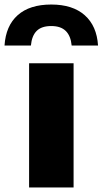

<svg xmlns="http://www.w3.org/2000/svg" viewBox="-70 -828 453 848"><path d="M58.5 0V-548.5H255V0ZM156.5 -808Q251 -808 304.2 -760.8Q357.5 -713.5 363 -627H246.5Q242.5 -669.5 220.5 -691.2Q198.5 -713 156.5 -713Q113.5 -713 92 -691.5Q70.5 -670 66.5 -627H-50Q-44.5 -714 8.2 -761Q61 -808 156.5 -808Z"/></svg>

Font: Encode Sans Semi Expanded ExBd
Style: Regular
Weight: 800
Width: 6
Designer: Multiple Designers
Foundry: Impallari Type
Version: Version 2.000